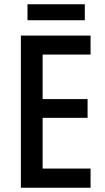

<svg xmlns="http://www.w3.org/2000/svg" viewBox="-20 -881 494 901"><path d="M405 0H78V-714H405V-625H180V-416H391V-328H180V-90H405ZM378 -861V-786H109V-861Z"/></svg>

Font: Noto Sans Ethiopic Condensed Medium
Style: Regular
Weight: 500
Width: 3
Designer: Monotype Design Team
Foundry: Monotype Imaging Inc.
Version: Version 2.102; ttfautohint (v1.8.4.7-5d5b)